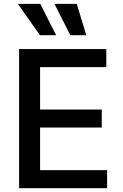

<svg xmlns="http://www.w3.org/2000/svg" viewBox="-20 -984 643 1004"><path d="M540.1 0H79.9V-727.3H535.9V-632.8H189.6V-411.2H512.1V-317.1H189.6V-94.5H540.1ZM273.4 -800.1H188.6L73.5 -963.8H190.7ZM431.1 -800.1H347.7L264.6 -963.8H381.4Z"/></svg>

Font: Linik Sans Medium
Style: Regular
Weight: 500
Designer: Rasmus Andersson (font), Cristiano Sobral (main changes)
Foundry: rsms
Version: Version 3.018;June 1, 2022;FontCreator 14.0.0.2814 64-bit; t